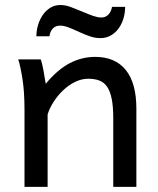

<svg xmlns="http://www.w3.org/2000/svg" viewBox="-20 -730 619 750"><path d="M422.4 0V-268.6Q422.4 -314.5 416.3 -344.2Q410.2 -374 398.2 -391.4Q386.2 -408.7 367.9 -415.5Q349.6 -422.4 324.7 -422.4Q298.3 -422.4 273.2 -409.9Q248 -397.5 227.1 -377.7Q206.1 -357.9 189.9 -333Q173.8 -308.1 166 -283.2V0H75.7V-300.3Q75.7 -372.6 67.6 -422.6Q59.6 -472.7 51.3 -498H139.2Q142.1 -490.2 145 -477.8Q147.9 -465.3 150.4 -451.7Q152.8 -438 154.8 -424.8L158.7 -402.8Q205.1 -458.5 252.4 -483.2Q299.8 -507.8 351.6 -507.8Q429.7 -507.8 471.2 -456.8Q512.7 -405.8 512.7 -305.2V0ZM122.1 -588.4Q122.1 -610.8 128.7 -632.6Q135.3 -654.3 147.2 -671.6Q159.2 -689 176.5 -699.7Q193.8 -710.4 215.8 -710.4Q226.1 -710.4 235.8 -708.5Q245.6 -706.5 255.6 -702.9Q265.6 -699.2 276.6 -694.6Q287.6 -689.9 300.3 -685.1Q313.5 -679.7 324 -675.3Q334.5 -670.9 343.5 -668Q352.5 -665 360.4 -663.3Q368.2 -661.6 376 -661.6Q393.1 -661.6 404.1 -673.8Q415 -686 417.5 -703.1H468.8Q468.8 -679.7 462.2 -657.7Q455.6 -635.7 443.1 -618.7Q430.7 -601.6 412.6 -591.3Q394.5 -581.1 372.1 -581.1Q352.5 -581.1 332.8 -587.6Q313 -594.2 290.5 -604.5Q262.2 -617.7 245.4 -623.8Q228.5 -629.9 214.8 -629.9Q196.8 -629.9 186 -618.2Q175.3 -606.4 173.3 -588.4Z"/></svg>

Font: Andika FrenchTight
Style: Regular
Weight: 400
Designer: Victor Gaultney, Annie Olsen, Julie Remington, Don Collingsworth, Eric Hays, Becca Hirsbrunner
Foundry: SIL International
Version: Version 5.000 ; Dig1 Dig4Opn Dig7 LnSpcTght